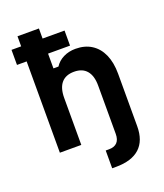

<svg xmlns="http://www.w3.org/2000/svg" viewBox="-186 -970 1122 1314"><g transform="rotate(-20 375.0 -312.5)"><path d="M100.3 -848H256.3V-557.3H292.9Q315.2 -592.5 354.6 -612.1Q393.9 -631.8 443.2 -631.8Q510.9 -631.8 559.4 -600.8Q608 -569.8 633.9 -511.4Q659.7 -452.9 659.7 -372.1V0H503.7V-342.1Q503.7 -413.2 472.3 -450.4Q440.9 -487.7 380.3 -487.7Q319.2 -487.7 287.7 -450.7Q256.3 -413.8 256.3 -342.1V0H100.3ZM30 -774.6H416.3V-664.9H30ZM400.3 93.1H424.9Q463.7 93.1 483.7 72Q503.7 51 503.7 9.9V0L581.7 -20L659.7 0V10.4Q659.7 115.7 601.2 169.1Q542.7 222.6 428.2 222.6H400.3Z"/></g></svg>

Font: Martian Mono VF sWd Rg
Style: Regular
Weight: 400
Width: 6
Monospace: yes
Designer: Roman Shamin
Foundry: Evil Martians
Version: Version 1.100